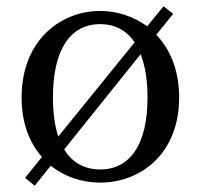

<svg xmlns="http://www.w3.org/2000/svg" viewBox="-20 -569 641 613"><path d="M429 -396C443 -360 451 -314 451 -258C451 -107 395 -28 300 -28C250 -28 210 -50 185 -92ZM166 -133C155 -167 149 -208 149 -258C149 -410 204 -492 300 -492C347 -492 384 -472 410 -434ZM533 -525 502 -549 450 -485C406 -517 353 -534 300 -534C172 -534 49 -439 49 -258C49 -176 74 -113 114 -68L60 -1L91 24L142 -40C187 -4 243 14 300 14C428 14 552 -77 552 -258C552 -345 523 -412 479 -458Z"/></svg>

Font: Noto Serif SC Medium
Style: Regular
Weight: 500
Designer: Ryoko NISHIZUKA 西塚涼子 (kana & ideographs); Frank Grießhammer (Latin, Greek & Cyrillic); Wenlong ZHANG 张文龙 (bopomofo); San
Foundry: Adobe Systems Incorporated
Version: Version 1.001;PS 1.001;hotconv 16.6.54;makeotf.lib2.5.65590